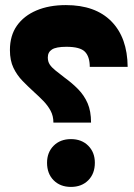

<svg xmlns="http://www.w3.org/2000/svg" viewBox="-20 -727 526 755"><path d="M190 -245Q190 -271 179 -291.5Q168 -312 150.5 -330Q133 -348 114 -365Q91 -386 69 -408.5Q47 -431 33 -460Q19 -489 19 -530Q19 -587 46.5 -626Q74 -665 123.5 -686Q173 -707 239 -707Q355 -707 418 -643Q481 -579 482 -464H333Q333 -504 314 -523.5Q295 -543 241 -543Q201 -543 184.5 -532.5Q168 -522 168 -501Q168 -485 175.5 -473.5Q183 -462 198 -450Q213 -438 235 -421Q264 -400 287.5 -376Q311 -352 324.5 -321Q338 -290 338 -245ZM259 -180Q301 -180 327 -154Q353 -128 353 -87Q353 -44 327 -18Q301 8 259 8Q217 8 191 -18Q165 -44 165 -87Q165 -128 191 -154Q217 -180 259 -180Z"/></svg>

Font: Alexandria ExtraBold
Style: Regular
Weight: 800
Designer: Mohamed Gaber
Foundry: Kief Type Foundry
Version: Version 5.100